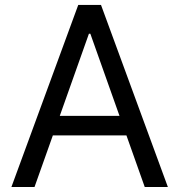

<svg xmlns="http://www.w3.org/2000/svg" viewBox="-20 -747 716 767"><path d="M117.9 0 191.1 -206H485.1L558.2 0H650.6L383.5 -727.3H292.6L25.6 0ZM218.8 -284.1 335.2 -612.2H340.9L457.4 -284.1Z"/></svg>

Font: Karasuma Gothic
Style: Regular
Weight: 400
Designer: Rasmus Andersson, Ryoko Nishizuka
Foundry: Genbu
Version: Version 1.00